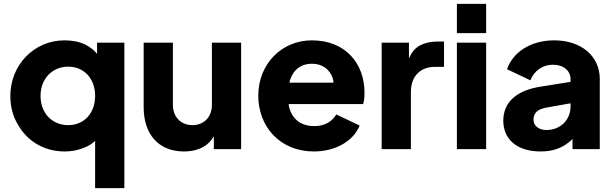

<svg xmlns="http://www.w3.org/2000/svg" viewBox="-20 -765 3152 985"><path d="M618 200V-546H478V-489C462 -508 442 -524 418 -536C387 -551 351 -558 311 -558C155 -558 33 -432 33 -273C33 -220 45 -172 70 -129C118 -42 205 12 312 12C349 12 384 5 416 -9C436 -17 453 -28 468 -42V200ZM330 -123C247 -123 188 -185 188 -273C188 -360 247 -423 330 -423C412 -423 468 -361 468 -273C468 -185 412 -123 330 -123Z M924 12C962 12 995 4 1024 -12C1047 -25 1064 -43 1077 -66V0H1217V-546H1067V-227C1067 -165 1027 -123 967 -123C908 -123 867 -165 867 -227V-546H717V-215C717 -79 791 12 924 12Z M1590 12C1701 12 1793 -41 1825 -121L1705 -178C1684 -141 1645 -118 1592 -118C1533 -118 1491 -145 1471 -192C1466 -204 1462 -217 1461 -231H1843C1848 -246 1850 -268 1850 -289C1850 -440 1752 -558 1580 -558C1425 -558 1305 -437 1305 -274C1305 -116 1416 12 1590 12ZM1465 -341C1466 -349 1468 -356 1471 -363C1490 -412 1528 -438 1580 -438C1633 -438 1671 -410 1686 -366C1689 -358 1690 -350 1691 -341Z M2088 0V-294C2088 -375 2138 -422 2211 -422H2258V-552H2226C2188 -552 2155 -544 2128 -528C2107 -515 2090 -494 2078 -465V-546H1938V0Z M2474 -595V-745H2324V-595ZM2474 0V-546H2324V0Z M2753 12C2812 12 2859 -3 2898 -35C2905 -40 2911 -45 2917 -52V0H3057V-360C3057 -478 2961 -558 2823 -558C2707 -558 2613 -501 2581 -410L2701 -353C2720 -401 2763 -433 2816 -433C2872 -433 2907 -401 2907 -360V-345L2756 -321C2625 -301 2562 -237 2562 -146C2562 -48 2635 12 2753 12ZM2907 -235V-218C2907 -152 2857 -98 2783 -98C2746 -98 2717 -118 2717 -151C2717 -187 2740 -205 2783 -213Z"/></svg>

Font: Plus Jakarta Sans ExtraBold
Style: Regular
Weight: 800
Designer: Gumpita Rahayu
Foundry: Tokotype
Version: Version 2.071;gftools[0.9.30]